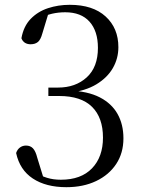

<svg xmlns="http://www.w3.org/2000/svg" viewBox="-20 -763 597 798"><path d="M256 15Q171 15 116.5 -21Q62 -57 47 -127Q52 -142 63 -150Q74 -158 88 -158Q106 -158 117 -146.5Q128 -135 135 -107L164 -13L124 -46Q150 -32 175.5 -24Q201 -16 233 -16Q317 -16 362.5 -63.5Q408 -111 408 -191Q408 -274 362.5 -319Q317 -364 226 -364H181V-399H221Q294 -399 340.5 -441.5Q387 -484 387 -564Q387 -634 352 -673Q317 -712 251 -712Q223 -712 196.5 -706Q170 -700 140 -684L183 -713L156 -624Q149 -598 137.5 -588.5Q126 -579 107 -579Q94 -579 84 -585Q74 -591 69 -604Q78 -654 107.5 -684.5Q137 -715 179.5 -729Q222 -743 270 -743Q366 -743 419 -694.5Q472 -646 472 -567Q472 -520 449 -480Q426 -440 380.5 -412.5Q335 -385 266 -377V-387Q345 -384 394.5 -358.5Q444 -333 468.5 -289.5Q493 -246 493 -188Q493 -127 463 -81.5Q433 -36 379.5 -10.5Q326 15 256 15Z"/></svg>

Font: Noto Serif SC ExtraLight
Style: Regular
Weight: 400
Version: Version 2.002-H1;hotconv 1.1.0;makeotfexe 2.6.0